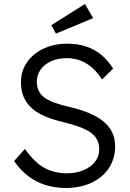

<svg xmlns="http://www.w3.org/2000/svg" viewBox="-20 -924 648 954"><path d="M50 -124 104 -184Q151 -117 200.5 -90Q250 -63 312 -63Q357 -63 394 -78Q431 -93 452 -120Q473 -147 473 -182Q473 -205 465.5 -223Q458 -241 443 -255Q428 -269 406 -280Q384 -291 355.5 -300Q327 -309 292 -318Q241 -330 202.5 -346.5Q164 -363 137.5 -387Q111 -411 97.5 -442.5Q84 -474 84 -517Q84 -558 101.5 -593Q119 -628 150 -653.5Q181 -679 223 -693Q265 -707 313 -707Q367 -707 409.5 -692.5Q452 -678 485 -650Q518 -622 542 -583L487 -529Q466 -562 439.5 -586Q413 -610 381.5 -622.5Q350 -635 312 -635Q268 -635 234.5 -620Q201 -605 182 -578.5Q163 -552 163 -518Q163 -493 172 -473.5Q181 -454 200.5 -439.5Q220 -425 251.5 -413.5Q283 -402 327 -392Q379 -380 420.5 -363Q462 -346 491.5 -322.5Q521 -299 536.5 -268Q552 -237 552 -197Q552 -135 521 -88.5Q490 -42 434.5 -16Q379 10 305 10Q252 10 205 -5Q158 -20 119 -50Q80 -80 50 -124ZM258 -757 235 -799 402 -904 443 -834Z"/></svg>

Font: Our Lexend Light
Style: Regular
Weight: 300
Designer: Bonnie Shaver-Troup, Thomas Jockin
Foundry: Lexend
Version: Version 1.007